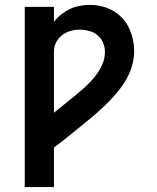

<svg xmlns="http://www.w3.org/2000/svg" viewBox="-20 -548 640 783"><path d="M81 215V-520H200V-459Q213 -476 229.5 -489Q246 -502 264.5 -511Q283 -520 304 -524Q325 -528 346 -528Q370 -528 394 -522.5Q418 -517 439.5 -505Q461 -493 478 -475Q495 -457 505.5 -435Q516 -413 521.5 -389Q527 -365 527 -340Q527 -307 517 -275Q507 -243 489.5 -215Q472 -187 450 -162Q428 -137 404 -114Q380 -91 354.5 -70Q329 -49 303.5 -28Q278 -7 252 13.5Q226 34 200 54V215ZM200 -88Q221 -106 243 -123Q265 -140 286.5 -158Q308 -176 328.5 -194.5Q349 -213 366.5 -235Q384 -257 396 -282.5Q408 -308 408 -336Q408 -356 400 -374.5Q392 -393 377 -405Q362 -417 343 -422Q324 -427 304 -427Q285 -427 266.5 -421.5Q248 -416 233 -404.5Q218 -393 209 -375.5Q200 -358 200 -339Z"/></svg>

Font: Iosevka Fixed Extended
Style: Bold
Weight: 700
Width: 7
Monospace: yes
Designer: Belleve Invis
Foundry: Belleve Invis
Version: Version 24.1.1; ttfautohint (v1.8.4)